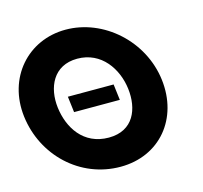

<svg xmlns="http://www.w3.org/2000/svg" viewBox="-119 -972 1182 1119"><g transform="rotate(-15 472.0 -412.5)"><path d="M282.1 -459 293.9 -363H569.9L558.1 -459ZM5.8 -413C35.4 -172 230.3 15 474.3 15C711.3 15 866.4 -172 836.8 -413C807.2 -654 598.4 -840 369.4 -840C142.4 -840 -23.8 -654 5.8 -413ZM208.8 -413C193.7 -536 246.6 -659 391.6 -659C537.6 -659 618.7 -536 633.8 -413C648.9 -290 602 -167 452 -167C298 -167 223.9 -290 208.8 -413Z"/></g></svg>

Font: Hussar
Style: BdOpOblOne
Weight: 700
Foundry: Cannot Into Space Fonts
Version: Version 2.00